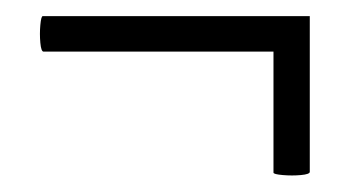

<svg xmlns="http://www.w3.org/2000/svg" viewBox="-20 -290 435 238"><path d="M364 -77Q364 -74 353 -73Q342 -72 330.5 -73Q319 -74 319 -76V-270H364ZM34 -226Q31 -226 30 -237Q29 -248 30 -259Q31 -270 33 -270H364V-226Z"/></svg>

Font: Cormorant SemiBold
Style: Regular
Weight: 600
Designer: Christian Thalmann (Catharsis Fonts)
Foundry: Catharsis Fonts
Version: Version 4.000